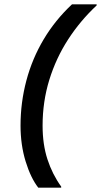

<svg xmlns="http://www.w3.org/2000/svg" viewBox="-20 -780 467 888"><path d="M157 88Q122 43 98.5 -33.5Q75 -110 75 -199Q75 -306 102 -407.5Q129 -509 182 -598Q235 -687 313 -760H427V-755Q351 -684 295 -597.5Q239 -511 208 -410.5Q177 -310 177 -199Q177 -112 199.5 -43Q222 26 263 83V88Z"/></svg>

Font: Kufam Medium
Style: Italic
Weight: 500
Italic angle: -11°
Designer: Artur Schmal
Foundry: Original Type
Version: Version 1.301; ttfautohint (v1.8.3)